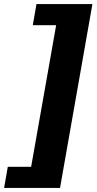

<svg xmlns="http://www.w3.org/2000/svg" viewBox="-55 -754 471 937"><path d="M396 -734 238 163H-35L-17 60H97L219 -631H105L123 -734Z"/></svg>

Font: Archivo SemiBold Black
Style: Italic
Weight: 900
Italic angle: -10°
Version: Version 2.001